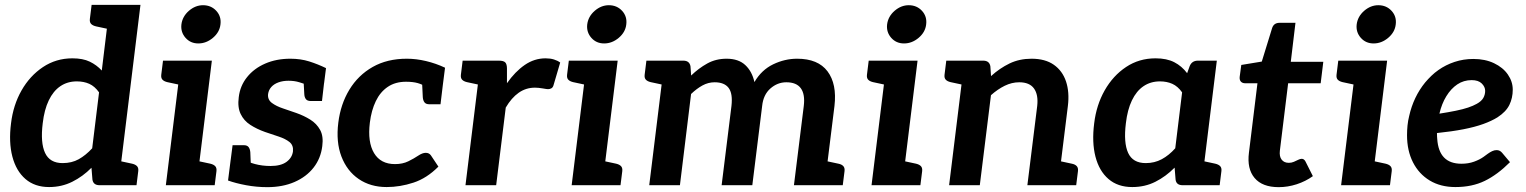

<svg xmlns="http://www.w3.org/2000/svg" viewBox="-20 -764 6294 792"><path d="M182.6 7.6Q123.5 7.6 85 -25.6Q46.6 -58.7 31 -118.1Q15.5 -177.4 25.5 -255.4Q34.5 -330.6 68.8 -390.9Q103.2 -451.3 157.2 -487.3Q211.3 -523.4 278.7 -523.4Q321.7 -523.4 350.2 -509.7Q378.6 -496 399.9 -473.1L432.8 -743.8H559.4L468.2 0H390.7Q365 0 361.3 -23L357.3 -72Q321.6 -35.9 278 -14.2Q234.3 7.6 182.6 7.6ZM238.3 -91.2Q276 -91.2 304.7 -107.2Q333.5 -123.2 360.3 -152.3L388.6 -383Q370.9 -408 348.3 -418.2Q325.6 -428.3 297 -428.3Q258.1 -428.3 228.9 -408.4Q199.6 -388.5 181.1 -349.8Q162.6 -311.2 156.2 -255.4Q146.3 -175.2 165.9 -133.2Q185.5 -91.2 238.3 -91.2ZM457.1 -743.8 432.5 -643.1 376.6 -655.1Q362.9 -658.2 356 -665.2Q349.1 -672.2 350.7 -685.7L357.9 -743.8ZM443.9 0 469 -100.8 525 -88.8Q538.5 -85.6 545.2 -78.6Q551.9 -71.6 550.3 -58.1L543.1 0Z M664.1 0 727.3 -513.8H853.9L790.7 0ZM766.4 0 791.5 -100.8 847.5 -88.8Q861 -85.6 867.7 -78.6Q874.4 -71.6 872.9 -58.1L865.6 0ZM751.6 -513.8 726.5 -413.1 670.5 -425.1Q657 -428.2 650.3 -435.2Q643.6 -442.2 645.2 -455.7L652.4 -513.8ZM798.1 -584.8Q765.8 -584.8 745.3 -608Q724.7 -631.3 728.3 -663.2Q732.4 -696 759.1 -719.3Q785.8 -742.5 817.5 -742.5Q850.9 -742.5 872.2 -719.3Q893.6 -696 889.4 -663.2Q885.9 -631.3 858.4 -608Q830.9 -584.8 798.1 -584.8Z M1082.7 8Q1038.2 8 995.2 0Q952.3 -8 920.7 -19.4L931.4 -103.7L991.5 -105.6Q1001.3 -95.5 1031.6 -87.4Q1061.9 -79.3 1096 -79.3Q1138.7 -79.3 1161.9 -96.3Q1185.1 -113.3 1188.5 -139.8Q1190.9 -164.7 1174.1 -178.2Q1157.2 -191.6 1129.6 -200.7Q1101.9 -209.9 1073 -219.7Q1039.2 -231.7 1012.6 -248.9Q986 -266 972.7 -293.8Q959.3 -321.6 964.9 -363.4Q970.4 -410.1 999.1 -445.8Q1027.7 -481.6 1073.9 -501.7Q1120 -521.8 1177.8 -521.8Q1219.9 -521.8 1255.6 -510.6Q1291.2 -499.3 1324.8 -483L1316.8 -420.2L1252.8 -412.4Q1235.1 -418.4 1215 -424.6Q1195 -430.9 1170.3 -430.9Q1147 -430.9 1128.6 -424.2Q1110.2 -417.5 1099.2 -405.2Q1088.2 -392.9 1085.8 -375.9Q1083.3 -353 1101.7 -339.3Q1120 -325.7 1148.1 -316.5Q1176.2 -307.4 1202.6 -297.8Q1234.1 -286.7 1260.1 -270.4Q1286.2 -254.1 1300.5 -228.1Q1314.8 -202.1 1309.4 -161.3Q1303.2 -110.6 1273.5 -72.6Q1243.8 -34.6 1194.9 -13.3Q1146 8 1082.7 8ZM1231.3 -447.4 1317.2 -425.3 1308.2 -347.3H1262.1Q1247.7 -347.3 1241.7 -355.2Q1235.7 -363.2 1235.2 -376.4ZM1015.4 -65 929.4 -87.1 939.4 -165.1H985.5Q999.5 -165.1 1005.5 -157.2Q1011.4 -149.3 1012.5 -136Z M1574.9 7.6Q1508.3 7.6 1459.8 -25.5Q1411.3 -58.6 1388.4 -118.4Q1365.5 -178.3 1375.5 -258Q1385 -334.6 1421.2 -394.1Q1457.4 -453.7 1517.3 -487.8Q1577.1 -521.8 1658.4 -521.8Q1696.3 -521.8 1737.1 -512.2Q1778 -502.5 1815.8 -484.7L1806.5 -411.9L1741.4 -403.5Q1723 -415.6 1703.3 -421.2Q1683.6 -426.8 1654.8 -426.8Q1610.7 -426.8 1579.7 -405.8Q1548.6 -384.9 1530.3 -347Q1512 -309.2 1505.6 -258Q1495.8 -177.8 1523 -132.4Q1550.2 -87.1 1609.3 -87.1Q1640.8 -87.1 1664.4 -98.7Q1688 -110.3 1705.3 -122Q1722.6 -133.6 1736 -133.6Q1750.4 -133.6 1757.7 -122.8L1788.4 -76.7Q1740.7 -28.7 1685.5 -10.6Q1630.3 7.6 1574.9 7.6ZM1720.6 -434 1806.5 -411.9 1797.1 -333.9H1751Q1737 -333.9 1731 -341.8Q1725 -349.7 1724 -363Z M1900.1 0 1963.3 -513.8H2037.6Q2057.2 -513.8 2064.1 -506.6Q2071 -499.4 2071.2 -482L2071.2 -420.7Q2104.7 -468.5 2144.5 -496Q2184.3 -523.4 2230.6 -523.4Q2249.9 -523.4 2265 -518.7Q2280.1 -514 2290.8 -506L2263.2 -412.2Q2260.7 -403.4 2254.5 -399.8Q2248.4 -396.2 2240.7 -396.2Q2236 -396.2 2218.5 -399.3Q2200.9 -402.4 2186.5 -402.4Q2149.5 -402.4 2119.6 -381.4Q2089.7 -360.3 2066.2 -320.2L2026.7 0ZM1987.6 -513.8 1962.5 -413.1 1906.5 -425.1Q1893 -428.2 1886.3 -435.2Q1879.6 -442.2 1881.2 -455.7L1888.4 -513.8Z M2338.1 0 2401.3 -513.8H2527.9L2464.7 0ZM2440.4 0 2465.5 -100.8 2521.5 -88.8Q2535 -85.6 2541.7 -78.6Q2548.4 -71.6 2546.9 -58.1L2539.6 0ZM2425.6 -513.8 2400.5 -413.1 2344.5 -425.1Q2331 -428.2 2324.3 -435.2Q2317.6 -442.2 2319.2 -455.7L2326.4 -513.8ZM2472.1 -584.8Q2439.8 -584.8 2419.3 -608Q2398.7 -631.3 2402.3 -663.2Q2406.4 -696 2433.1 -719.3Q2459.8 -742.5 2491.5 -742.5Q2524.9 -742.5 2546.2 -719.3Q2567.6 -696 2563.4 -663.2Q2559.9 -631.3 2532.4 -608Q2504.9 -584.8 2472.1 -584.8Z M2658.1 0 2721.3 -513.8H2798.8Q2823.9 -513.8 2828.2 -490.8L2831 -452.5Q2861.9 -482.4 2897.4 -502.1Q2932.9 -521.8 2977.2 -521.8Q3026.3 -521.8 3054.3 -495.6Q3082.3 -469.4 3092 -425.5Q3121.2 -475.5 3169.3 -498.7Q3217.3 -521.8 3268.2 -521.8Q3354.3 -521.8 3393.5 -469.8Q3432.7 -417.7 3422.2 -327L3381.6 0H3255L3295.6 -327Q3301.4 -375.2 3283.4 -399.9Q3265.4 -424.6 3223.5 -424.6Q3187.1 -424.6 3157.9 -399Q3128.7 -373.3 3123.9 -327L3083.3 0H2956.7L2997.3 -327Q3003.1 -378.3 2985.5 -401.5Q2967.8 -424.6 2927.8 -424.6Q2901.6 -424.6 2877.6 -411.5Q2853.6 -398.3 2830.7 -376.3L2784.7 0ZM2745.6 -513.8 2720.5 -413.1 2664.5 -425.1Q2651 -428.2 2644.3 -435.2Q2637.6 -442.2 2639.2 -455.7L2646.4 -513.8ZM3357.3 0 3382.4 -100.8 3438.3 -88.8Q3451.9 -86.1 3458.6 -78.8Q3465.3 -71.6 3463.7 -58.1L3456.4 0Z M3575.1 0 3638.3 -513.8H3764.9L3701.7 0ZM3677.4 0 3702.5 -100.8 3758.5 -88.8Q3772 -85.6 3778.7 -78.6Q3785.4 -71.6 3783.9 -58.1L3776.6 0ZM3662.6 -513.8 3637.5 -413.1 3581.5 -425.1Q3568 -428.2 3561.3 -435.2Q3554.6 -442.2 3556.2 -455.7L3563.4 -513.8ZM3709.1 -584.8Q3676.8 -584.8 3656.3 -608Q3635.7 -631.3 3639.3 -663.2Q3643.4 -696 3670.1 -719.3Q3696.8 -742.5 3728.5 -742.5Q3761.9 -742.5 3783.2 -719.3Q3804.6 -696 3800.4 -663.2Q3796.9 -631.3 3769.4 -608Q3741.9 -584.8 3709.1 -584.8Z M3895.1 0 3958.3 -513.8H4035.8Q4061 -513.8 4065.2 -490.8L4068 -450.1Q4103.7 -482.5 4144.4 -502.2Q4185 -521.8 4235.2 -521.8Q4291.2 -521.8 4326.8 -497Q4362.5 -472.1 4377.3 -428.1Q4392 -384 4385 -327L4344.5 0H4217.9L4258.5 -327Q4263.7 -373.2 4245.3 -398.9Q4226.9 -424.6 4184.3 -424.6Q4153.8 -424.6 4124.4 -410.2Q4095 -395.7 4067.7 -371.3L4021.7 0ZM4320.2 0 4345.3 -100.8 4401.2 -88.8Q4414.8 -86.1 4421.5 -78.8Q4428.2 -71.6 4426.6 -58.1L4419.3 0ZM3982.6 -513.8 3957.5 -413.1 3901.5 -425.1Q3888 -428.2 3881.3 -435.2Q3874.6 -442.2 3876.2 -455.7L3883.4 -513.8Z M4650.6 7.6Q4590.9 7.6 4552.5 -25.6Q4514 -58.7 4498.7 -118.1Q4483.5 -177.4 4493.5 -255.4Q4502.5 -330.6 4536.8 -391.2Q4571.2 -451.8 4625 -487.6Q4678.7 -523.4 4746.7 -523.4Q4792.9 -523.4 4824 -507.3Q4855 -491.3 4876.9 -462.1L4887.3 -490.8Q4896.3 -513.8 4921.4 -513.8H4999.4L4936.2 0H4858.3Q4832.2 0 4829.3 -23L4825.3 -72.5Q4789.1 -35.9 4746 -14.2Q4702.9 7.6 4650.6 7.6ZM4706.3 -91.2Q4742.4 -91.2 4772.2 -107.2Q4802 -123.2 4827.9 -152.3L4856.2 -383Q4838.5 -408 4815.8 -418.2Q4793 -428.3 4765 -428.3Q4726.1 -428.3 4696.9 -408.4Q4667.6 -388.5 4649.1 -349.8Q4630.6 -311.2 4624.2 -255.4Q4614.3 -175.2 4633.6 -133.2Q4652.9 -91.2 4706.3 -91.2ZM4911.9 0 4937 -100.8 4993 -88.8Q5006.5 -85.6 5013.2 -78.6Q5019.9 -71.6 5018.3 -58.1L5011.1 0Z M5254.5 8Q5187.1 8 5155.2 -29.8Q5123.3 -67.5 5131.9 -134.5L5167 -420.6H5115.7Q5105.4 -420.6 5099 -427Q5092.6 -433.5 5093.6 -446.3L5100.3 -496.1L5184.9 -510L5227.7 -648.9Q5235 -669.9 5258.3 -669.9H5323.8L5304.5 -509H5438.6L5427.8 -420.6H5293.6L5259.5 -142.8Q5256.6 -118.8 5266.7 -105.6Q5276.8 -92.3 5296.6 -92.3Q5307.6 -92.3 5317.4 -96.6Q5327.2 -100.9 5335.3 -104.9Q5343.3 -108.9 5349.4 -108.9Q5359.3 -108.9 5365 -98.1L5395.6 -37.4Q5365.7 -15.9 5328.8 -3.9Q5292 8 5254.5 8Z M5512.1 0 5575.3 -513.8H5701.9L5638.7 0ZM5614.4 0 5639.5 -100.8 5695.5 -88.8Q5709 -85.6 5715.7 -78.6Q5722.4 -71.6 5720.9 -58.1L5713.6 0ZM5599.6 -513.8 5574.5 -413.1 5518.5 -425.1Q5505 -428.2 5498.3 -435.2Q5491.6 -442.2 5493.2 -455.7L5500.4 -513.8ZM5646.1 -584.8Q5613.8 -584.8 5593.3 -608Q5572.7 -631.3 5576.3 -663.2Q5580.4 -696 5607.1 -719.3Q5633.8 -742.5 5665.5 -742.5Q5698.9 -742.5 5720.2 -719.3Q5741.6 -696 5737.4 -663.2Q5733.9 -631.3 5706.4 -608Q5678.9 -584.8 5646.1 -584.8Z M5983.6 7.6Q5922.3 7.6 5877.6 -19.4Q5833 -46.3 5808.5 -94.5Q5784 -142.7 5784 -206.4Q5784 -226.4 5786 -246.5Q5788 -266.5 5793 -286.1Q5801.6 -324.7 5818.2 -359.7Q5834.9 -394.7 5859 -424.1Q5871.2 -438.5 5884.7 -451.5Q5898.2 -464.5 5913.3 -475Q5943.4 -496.4 5980.1 -508.6Q6016.7 -520.8 6057.8 -520.8Q6106.1 -520.8 6143 -503.2Q6180 -485.6 6200 -456.5Q6220.1 -427.4 6220.1 -394Q6220.1 -359.9 6206.3 -331.5Q6192.5 -303 6157.1 -280Q6133.1 -265 6098.5 -252.5Q6063.9 -240 6016.7 -230.8Q5969.5 -221.6 5907.5 -215.2Q5907.5 -209 5907.8 -201.4Q5908 -193.7 5908.6 -190.7Q5912 -139.7 5936.8 -114.2Q5961.5 -88.6 6008.5 -88.6Q6037.1 -88.6 6060.5 -97.1Q6083.8 -105.6 6099.6 -116.9Q6108.1 -123.4 6117.1 -129.7Q6126 -136.1 6135 -140.4Q6144 -144.8 6153.7 -144.8Q6167.1 -144.8 6176.4 -133.5L6208.7 -95.1Q6157.1 -43.4 6104.7 -17.9Q6052.4 7.6 5983.6 7.6ZM5917.6 -295.2Q5955.5 -301.1 5985.3 -307.2Q6015 -313.3 6035.9 -320.3Q6056.9 -327.4 6071.6 -335.7Q6090.9 -346.3 6098.6 -359.9Q6106.3 -373.6 6106.3 -389.3Q6106.3 -405.7 6092.3 -419.6Q6078.2 -433.5 6050.6 -433.5Q6017.7 -433.5 5991.4 -415.9Q5965.2 -398.3 5946.1 -367.1Q5927 -336 5917.6 -295.2Z"/></svg>

Font: Aleo
Style: Italic
Weight: 400
Italic angle: -7°
Designer: Alessio Laiso
Foundry: Alessio Laiso
Version: Version 2.001;gftools[0.9.29]